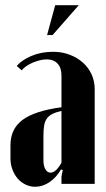

<svg xmlns="http://www.w3.org/2000/svg" viewBox="-20 -704 407 734"><path d="M20 -149Q20 -211 66 -245.5Q112 -280 215 -294V-415Q215 -445 200 -461Q185 -477 158 -477Q146 -477 132 -473.5Q118 -470 105 -464.5Q92 -459 81 -451.5Q70 -444 63 -435L44 -452Q64 -475 101 -490.5Q138 -506 183 -506Q217 -506 246 -495Q275 -484 296.5 -465Q318 -446 330 -420Q342 -394 342 -364V-1H215V-29L220 -54L213 -56Q195 -25 169 -7.5Q143 10 114 10Q95 10 77.5 1.5Q60 -7 47.5 -21.5Q35 -36 27.5 -56Q20 -76 20 -99ZM173 -44Q194 -44 215 -82V-280Q193 -275 179.5 -268Q166 -261 158.5 -250Q151 -239 148.5 -222.5Q146 -206 146 -181V-92Q146 -70 153.5 -57Q161 -44 173 -44ZM160 -570 191 -684H281L181 -570Z"/></svg>

Font: Moniqa Black Heading
Style: Regular
Weight: 900
Designer: Rajesh Rajput
Foundry: Rajesh Rajput
Version: Version 1.000